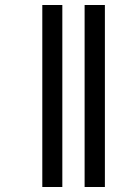

<svg xmlns="http://www.w3.org/2000/svg" viewBox="-20 -682 513 767"><path d="M149 -662V65H229V-662ZM318 -662V65H399V-662Z"/></svg>

Font: Noto Serif Sinhala ExtraCondensed ExtraBold
Style: Regular
Weight: 800
Width: 2
Designer: Jelle Bosma - Monotype Design Team
Foundry: Monotype Imaging Inc.
Version: Version 2.007